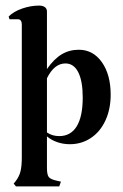

<svg xmlns="http://www.w3.org/2000/svg" viewBox="-20 -510 439 687"><path d="M376 -171Q376 -120 357.5 -79.5Q339 -39 305.5 -16.5Q272 6 230 6Q206 6 184.5 -1.5Q163 -9 148 -22V91Q148 115 154.5 123.5Q161 132 185 137L198 140L192 157H37L29 147L37 137Q49 121 53.5 102.5Q58 84 58 53V-423Q58 -431 54.5 -436Q51 -441 45 -441H14L11 -451Q29 -469 59.5 -479.5Q90 -490 120 -490Q133 -490 140.5 -484.5Q148 -479 148 -469V-263Q173 -299 200.5 -315.5Q228 -332 262 -332Q313 -332 344.5 -287.5Q376 -243 376 -171ZM276 -161Q276 -220 260 -251.5Q244 -283 214 -283Q174 -283 148 -230V-36Q167 -23 192 -23Q233 -23 254.5 -58Q276 -93 276 -161Z"/></svg>

Font: Katibeh
Style: Regular
Weight: 400
Designer: Arabic design by Kourosh Beigpour, Latin design by Eduardo Tunni, engineering by Lasse Fister
Version: Version 1.0010g